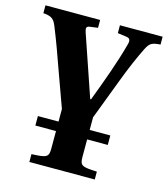

<svg xmlns="http://www.w3.org/2000/svg" viewBox="-121 -576 786 899"><g transform="rotate(15 272.0 -126.0)"><path d="M-12 -452C27 -449 40 -440 53 -408C79 -344 104 -275 125 -215L188 -41V20H88V66H188V151C188 193 178 197 105 200V238H422V200C349 197 339 193 339 151V66H439V20H339V-41L413 -236C441 -311 469 -373 487 -409C504 -444 515 -449 556 -452V-490H349V-452L392 -446C410 -444 413 -433 408 -414C384 -324 346 -220 308 -120H304L202 -418C196 -437 198 -445 216 -447L253 -452V-490H-12Z"/></g></svg>

Font: Heuristica
Style: Bold
Weight: 700
Version: Version 1.0.1